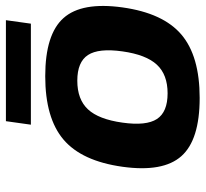

<svg xmlns="http://www.w3.org/2000/svg" viewBox="-43 -639 692 646"><g transform="rotate(-90 303.0 -316.0)"><path d="M156.2 -448.2Q228.5 -509.8 369.6 -509.8Q510.7 -509.8 565.4 -448.2Q620.1 -386.7 601.1 -250Q582 -113.3 509.8 -51.8Q437.5 9.8 296.4 9.8Q155.3 9.8 100.6 -51.8Q45.9 -113.3 64.9 -250Q84 -386.7 156.2 -448.2ZM453.1 -250Q464.4 -330.1 440.9 -366Q417.5 -401.9 354.5 -401.9Q291.5 -401.9 258.1 -366Q224.6 -330.1 213.4 -250Q202.1 -169.9 225.6 -134Q249 -98.1 312 -98.1Q375 -98.1 408.4 -134.3Q441.9 -170.4 453.1 -250ZM218.3 -642.1H558.1L546.4 -558.1H206.5Z"/></g></svg>

Font: Fivo Sans
Style: Italic
Weight: 700
Designer: Alexander Slobzheninov
Foundry: Alexander Slobzheninov
Version: 1.0